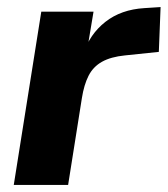

<svg xmlns="http://www.w3.org/2000/svg" viewBox="-20 -524 475 544"><path d="M19 0 97 -491H245L225 -371H216Q234 -427 278.5 -462Q323 -497 389 -501L435 -504L430 -377L334 -367Q294 -363 269 -349Q244 -335 231 -309.5Q218 -284 212 -246L173 0Z"/></svg>

Font: Nunito Sans 12pt ExtraLight 12pt ExtraBold
Style: Italic
Weight: 800
Italic angle: -9°
Version: Version 3.101;gftools[0.9.27]